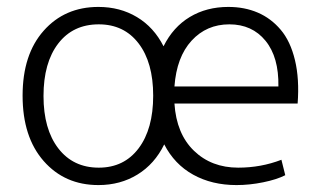

<svg xmlns="http://www.w3.org/2000/svg" viewBox="-20 -530 932 560"><path d="M106.9 -250Q106.9 -153.3 150.1 -97.2Q193.4 -41 268.1 -41Q341.8 -41 384.3 -97.4Q426.8 -153.8 426.8 -251Q426.8 -347.7 384.3 -403.3Q341.8 -459 268.1 -459Q192.9 -459 149.9 -403.1Q106.9 -347.2 106.9 -250ZM488.8 -277.8H792Q793.5 -363.3 754.4 -411.1Q715.3 -459 648.9 -459Q582.5 -459 538.8 -411.4Q495.1 -363.8 488.8 -277.8ZM848.1 -228H488.8Q494.6 -139.6 545.7 -90.3Q596.7 -41 674.8 -41Q741.2 -41 800.8 -64L812 -19Q787.1 -6.3 747.6 1.7Q708 9.8 669.9 9.8Q598.1 9.8 543.5 -20.5Q488.8 -50.8 459 -108.9Q431.2 -51.8 381.1 -21Q331.1 9.8 267.1 9.8Q168.9 9.8 107.4 -60.3Q45.9 -130.4 45.9 -251Q45.9 -371.1 107.4 -440.4Q168.9 -509.8 267.1 -509.8Q330.1 -509.8 379.4 -480.2Q428.7 -450.7 457 -395Q484.9 -451.2 533.7 -480.5Q582.5 -509.8 646 -509.8Q693.4 -509.8 731.9 -493.2Q770.5 -476.6 798.8 -443.1Q827.1 -409.7 840.3 -354.7Q853.5 -299.8 848.1 -228Z"/></svg>

Font: LT Hoop Light
Style: Regular
Weight: 300
Designer: Daniel Lyons
Foundry: LyonsType
Version: Version 1.000